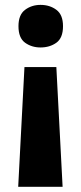

<svg xmlns="http://www.w3.org/2000/svg" viewBox="-20 -577 323 767"><path d="M77.7 -309.1H205.1L230.1 169.2H52.7ZM231.7 -472.4Q231.7 -425.5 205.3 -406.4Q178.9 -387.4 141.9 -387.4Q106.4 -387.4 80.1 -406.4Q53.8 -425.5 53.8 -472.4Q53.8 -518 80.1 -537.7Q106.4 -557.5 141.9 -557.5Q178.9 -557.5 205.3 -537.7Q231.7 -518 231.7 -472.4Z"/></svg>

Font: Noto Sans Oriya
Style: Regular
Weight: 400
Designer: Amélie Bonet and Sol Matas
Foundry: Google LLC
Version: Version 2.006